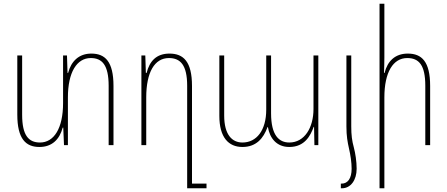

<svg xmlns="http://www.w3.org/2000/svg" viewBox="-20 -780 2405 1032"><path d="M471 -492C405 -492 363 -452 346 -388H343L340 -482H319V-226C319 -90 270 -14 195 -14C134 -14 99 -52 99 -163V-482H73V-164C73 -33 119 10 192 10C259 10 300 -30 317 -94H320L324 0H345V-256C345 -392 393 -468 468 -468C529 -468 564 -430 564 -319V0H590V-318C590 -449 545 -492 471 -492Z M986 232H1090V207H1012V-318C1012 -449 966 -492 891 -492C821 -492 784 -452 768 -388H764L761 -482H740V0H766V-256C766 -392 811 -468 888 -468C950 -468 986 -430 986 -319Z M1283 10C1357 10 1396 -36 1418 -97H1420C1430 -37 1467 10 1535 10C1618 10 1649 -51 1666 -98H1668L1670 0H1691V-482H1665V-194C1665 -94 1617 -14 1535 -14C1480 -14 1437 -52 1437 -171V-482H1411V-191C1411 -79 1359 -14 1283 -14C1228 -14 1185 -55 1185 -159V-482H1159V-157C1159 -42 1208 10 1283 10Z M1842 -101C1842 -48 1848 -17 1856 19C1864 53 1870 94 1870 127C1870 178 1850 207 1816 207H1812V232H1818C1865 232 1897 188 1897 127C1897 88 1890 43 1882 13C1872 -23 1868 -54 1868 -101V-482H1842Z M2046 -760H2020V232H2046V-256C2046 -392 2093 -468 2169 -468C2232 -468 2266 -430 2266 -319V0H2292V-318C2292 -449 2247 -492 2172 -492C2104 -492 2063 -452 2047 -388H2044C2045 -417 2046 -443 2046 -472Z"/></svg>

Font: Noto Sans Armenian Condensed Thin
Style: Regular
Weight: 100
Width: 3
Designer: Monotype Design Team
Foundry: Monotype Imaging Inc.
Version: Version 2.008